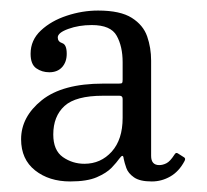

<svg xmlns="http://www.w3.org/2000/svg" viewBox="-20 -820 392 364"><path d="M20 -556Q20 -518 46.5 -497Q73 -476 113 -476Q145 -476 163.5 -484Q182 -492 191.8 -502.2Q201.5 -512.5 206 -519Q210 -524.5 212 -524.5Q214 -524.5 214.5 -519Q216 -511.5 219.5 -501.5Q223 -491.5 234 -483.8Q245 -476 267.5 -476H268Q286.5 -476 303 -485.5Q319.5 -495 330 -515Q332.5 -520 328.5 -522L317.5 -529Q313.5 -532 310.5 -526.5Q302.5 -514 295.5 -510.5Q288.5 -507 282 -507Q266.5 -507 266.5 -524.5V-705Q266.5 -729.5 259 -751Q251.5 -772.5 229.8 -786.2Q208 -800 166 -800Q136 -800 106.5 -790.2Q77 -780.5 57.5 -762.2Q38 -744 38 -718Q38 -698 48.8 -690.5Q59.5 -683 73.5 -683Q89 -683 97.8 -692.8Q106.5 -702.5 106.5 -718Q106.5 -735.5 98 -738.2Q89.5 -741 89.5 -749Q89.5 -758 109.5 -765.2Q129.5 -772.5 154 -772.5Q190 -772.5 201.2 -752.2Q212.5 -732 212.5 -702V-669Q212.5 -664 211.5 -662.8Q210.5 -661.5 205 -661.5H175.5Q98.5 -661.5 59.2 -630Q20 -598.5 20 -556ZM81 -565Q81 -599.5 102.2 -619Q123.5 -638.5 175.5 -638.5H206.5Q212.5 -638.5 212.5 -632.5V-596.5Q212.5 -555.5 191.8 -532.5Q171 -509.5 140 -509.5Q117.5 -509.5 99.2 -522.2Q81 -535 81 -565Z"/></svg>

Font: Besley
Style: Regular
Weight: 400
Designer: Owen Earl
Foundry: indestructible type*
Version: Version 4.000